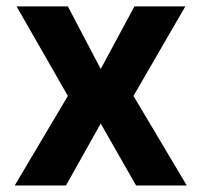

<svg xmlns="http://www.w3.org/2000/svg" viewBox="-20 -565 614 585"><path d="M186.8 -545.5 286.9 -354.8 389.6 -545.5H544.7L386.7 -272.7L549 0H394.5L286.9 -188.6L181.1 0H24.9L186.8 -272.7L30.5 -545.5Z"/></svg>

Font: Inter UI
Style: Bold
Weight: 700
Designer: Rasmus Andersson
Foundry: rsms
Version: 3.2;8d6f07862